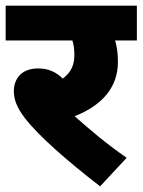

<svg xmlns="http://www.w3.org/2000/svg" viewBox="-20 -642 504 679"><path d="M428 -84C358 -132 297 -184 244 -231C340 -269 397 -332 397 -423C397 -455 393 -479 387 -499H464V-622H0V-499H236C241 -484 243 -466 243 -447C243 -411 230 -385 202 -364C178 -388 150 -400 115 -400C52 -400 29 -359 29 -320C29 -292 38 -263 69 -223C119 -159 219 -72 334 17Z"/></svg>

Font: Noto Sans Devanagari UI ExtraBold
Style: Regular
Weight: 800
Designer: Jelle Bosma - Monotype Design Team
Foundry: Monotype Imaging Inc.
Version: Version 2.003